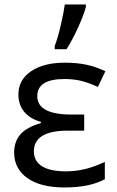

<svg xmlns="http://www.w3.org/2000/svg" viewBox="-20 -825 523 855"><path d="M355 -314.9V-243.2H282.2Q130.9 -243.2 130.9 -150.9Q130.9 -107.4 167 -84.7Q203.1 -62 272.9 -62Q314.5 -62 356.2 -71.5Q397.9 -81.1 446.8 -104V-26.9Q378.9 9.8 268.1 9.8Q160.6 9.8 101.8 -32Q43 -73.7 43 -146Q43 -194.3 70.6 -226.3Q98.1 -258.3 162.1 -276.9V-282.2Q113.8 -295.9 87.9 -327.1Q62 -358.4 62 -403.8Q62 -469.7 118.4 -507.8Q174.8 -545.9 268.1 -545.9Q322.3 -545.9 364.5 -536.9Q406.7 -527.8 449.2 -507.8L416 -438Q367.7 -459.5 335.4 -466.3Q303.2 -473.1 267.1 -473.1Q146 -473.1 146 -397Q146 -314.9 298.8 -314.9ZM223.6 -620.1Q237.8 -656.7 250.7 -713.1Q263.7 -769.5 268.6 -805.2H362.3V-793.9Q355 -763.2 329.3 -706.1Q303.7 -648.9 276.4 -606H223.6Z"/></svg>

Font: NotoPenekeko
Style: Regular
Weight: 400
Designer: Monotype Design team
Foundry: Monotype Imaging Inc.
Version: Version 1.04